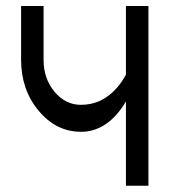

<svg xmlns="http://www.w3.org/2000/svg" viewBox="-20 -625 553 626"><path d="M48.8 -429.7V-605.5H122.1V-429.7Q122.1 -368.7 157.7 -325.9Q193.4 -283.2 244.1 -283.2Q314.9 -283.2 364.7 -342.8Q379.9 -361.3 390.6 -381.8V-605.5H463.9V-19.5H390.6V-294.4Q386.7 -288.1 382.3 -280.8Q325.2 -195.3 244.1 -195.3Q163.1 -195.3 106 -263.9Q48.8 -332.5 48.8 -429.7Z"/></svg>

Font: Gap Sans
Style: Regular
Weight: 400
Designer: Alexandre Liziard and Étienne Ozeray
Foundry: Interstices.io
Version: Version 1.6.1 - December 3. 2014